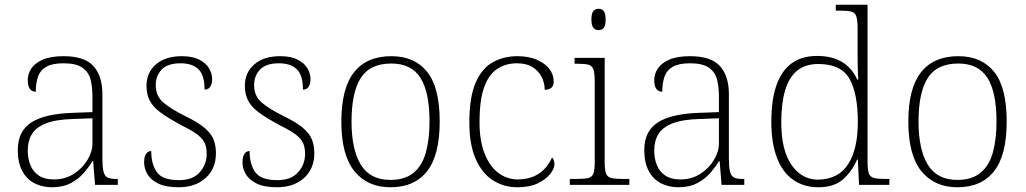

<svg xmlns="http://www.w3.org/2000/svg" viewBox="-20 -780 4330 810"><path d="M199 10Q159 10 126 -6.5Q93 -23 74 -58.5Q55 -94 55 -147Q55 -226 111.5 -263Q168 -300 287 -304L370 -307V-371Q370 -413 362 -444.5Q354 -476 327.5 -494.5Q301 -513 248 -513Q201 -513 175.5 -498.5Q150 -484 140.5 -457Q131 -430 131 -393Q115 -393 106 -405Q97 -417 97 -443Q97 -467 111.5 -490Q126 -513 159.5 -528Q193 -543 248 -543Q337 -543 374.5 -501Q412 -459 412 -383V-111Q412 -76 416.5 -57Q421 -38 433 -31.5Q445 -25 471 -25H477V0H381L373 -100H370Q357 -78 335 -52Q313 -26 279.5 -8Q246 10 199 10ZM207 -23Q254 -23 290.5 -46Q327 -69 348.5 -104.5Q370 -140 370 -174V-281L289 -278Q216 -276 174 -259.5Q132 -243 114.5 -214Q97 -185 97 -145Q97 -112 108 -84Q119 -56 143.5 -39.5Q168 -23 207 -23Z M734 10Q679 10 647 -6Q615 -22 601.5 -46Q588 -70 588 -95Q588 -112 592 -122.5Q596 -133 603 -138Q610 -143 618 -143Q618 -87 642 -53.5Q666 -20 735 -20Q793 -20 822.5 -53Q852 -86 852 -131Q852 -156 844.5 -174.5Q837 -193 815 -210.5Q793 -228 750 -249Q694 -279 660.5 -303Q627 -327 612.5 -354Q598 -381 598 -418Q598 -474 638 -508.5Q678 -543 747 -543Q792 -543 820.5 -528.5Q849 -514 862 -491.5Q875 -469 875 -447Q875 -426 867 -414Q859 -402 843 -402Q843 -464 816.5 -488.5Q790 -513 742 -513Q687 -513 662 -486.5Q637 -460 637 -421Q637 -375 669 -347.5Q701 -320 764 -289Q815 -264 842.5 -241Q870 -218 880.5 -192.5Q891 -167 891 -134Q891 -68 847.5 -29Q804 10 734 10Z M1149 10Q1094 10 1062 -6Q1030 -22 1016.5 -46Q1003 -70 1003 -95Q1003 -112 1007 -122.5Q1011 -133 1018 -138Q1025 -143 1033 -143Q1033 -87 1057 -53.5Q1081 -20 1150 -20Q1208 -20 1237.5 -53Q1267 -86 1267 -131Q1267 -156 1259.5 -174.5Q1252 -193 1230 -210.5Q1208 -228 1165 -249Q1109 -279 1075.5 -303Q1042 -327 1027.5 -354Q1013 -381 1013 -418Q1013 -474 1053 -508.5Q1093 -543 1162 -543Q1207 -543 1235.5 -528.5Q1264 -514 1277 -491.5Q1290 -469 1290 -447Q1290 -426 1282 -414Q1274 -402 1258 -402Q1258 -464 1231.5 -488.5Q1205 -513 1157 -513Q1102 -513 1077 -486.5Q1052 -460 1052 -421Q1052 -375 1084 -347.5Q1116 -320 1179 -289Q1230 -264 1257.5 -241Q1285 -218 1295.5 -192.5Q1306 -167 1306 -134Q1306 -68 1262.5 -29Q1219 10 1149 10Z M1627 10Q1530 10 1475 -58Q1420 -126 1420 -267Q1420 -407 1473.5 -475Q1527 -543 1631 -543Q1729 -543 1782 -477Q1835 -411 1835 -267Q1835 -126 1782 -58Q1729 10 1627 10ZM1627 -21Q1688 -21 1724.5 -51Q1761 -81 1776.5 -136.5Q1792 -192 1792 -267Q1792 -392 1753.5 -452Q1715 -512 1631 -512Q1541 -512 1502 -451Q1463 -390 1463 -267Q1463 -150 1502 -85.5Q1541 -21 1627 -21Z M2162 10Q2106 10 2060 -19Q2014 -48 1987 -109Q1960 -170 1960 -263Q1960 -370 1986.5 -431Q2013 -492 2059 -517.5Q2105 -543 2163 -543Q2209 -543 2243.5 -528.5Q2278 -514 2297 -490Q2316 -466 2316 -435Q2316 -424 2311.5 -416.5Q2307 -409 2298.5 -405Q2290 -401 2278 -401Q2278 -430 2265 -455.5Q2252 -481 2226.5 -497Q2201 -513 2160 -513Q2114 -513 2078 -489.5Q2042 -466 2022.5 -412Q2003 -358 2003 -264Q2003 -186 2024.5 -132Q2046 -78 2082.5 -50.5Q2119 -23 2166 -23Q2206 -24 2233.5 -36.5Q2261 -49 2279.5 -70Q2298 -91 2309 -116Q2314 -110 2316.5 -103Q2319 -96 2319 -86Q2319 -69 2301 -46Q2283 -23 2248.5 -6.5Q2214 10 2162 10Z M2384 0V-25H2411Q2445 -25 2461.5 -29Q2478 -33 2483.5 -48Q2489 -63 2489 -97V-435Q2489 -471 2483.5 -487Q2478 -503 2462.5 -507Q2447 -511 2419 -511H2404V-536H2531V-98Q2531 -64 2536.5 -48.5Q2542 -33 2559 -29Q2576 -25 2609 -25H2635V0ZM2505 -653Q2492 -653 2483.5 -662.5Q2475 -672 2475 -698Q2475 -724 2483.5 -733.5Q2492 -743 2505 -743Q2519 -743 2527 -733.5Q2535 -724 2535 -698Q2535 -672 2527 -662.5Q2519 -653 2505 -653Z M2842 10Q2802 10 2769 -6.5Q2736 -23 2717 -58.5Q2698 -94 2698 -147Q2698 -226 2754.5 -263Q2811 -300 2930 -304L3013 -307V-371Q3013 -413 3005 -444.5Q2997 -476 2970.5 -494.5Q2944 -513 2891 -513Q2844 -513 2818.5 -498.5Q2793 -484 2783.5 -457Q2774 -430 2774 -393Q2758 -393 2749 -405Q2740 -417 2740 -443Q2740 -467 2754.5 -490Q2769 -513 2802.5 -528Q2836 -543 2891 -543Q2980 -543 3017.5 -501Q3055 -459 3055 -383V-111Q3055 -76 3059.5 -57Q3064 -38 3076 -31.5Q3088 -25 3114 -25H3120V0H3024L3016 -100H3013Q3000 -78 2978 -52Q2956 -26 2922.5 -8Q2889 10 2842 10ZM2850 -23Q2897 -23 2933.5 -46Q2970 -69 2991.5 -104.5Q3013 -140 3013 -174V-281L2932 -278Q2859 -276 2817 -259.5Q2775 -243 2757.5 -214Q2740 -185 2740 -145Q2740 -112 2751 -84Q2762 -56 2786.5 -39.5Q2811 -23 2850 -23Z M3433 10Q3371 10 3326 -21.5Q3281 -53 3257.5 -115Q3234 -177 3234 -267Q3234 -357 3255 -418.5Q3276 -480 3318.5 -512Q3361 -544 3427 -544Q3492 -544 3534 -517.5Q3576 -491 3596 -445H3601Q3599 -472 3598.5 -499.5Q3598 -527 3598 -548V-659Q3598 -695 3592.5 -711Q3587 -727 3571.5 -731Q3556 -735 3528 -735H3506V-760H3640V-97Q3640 -64 3645.5 -48.5Q3651 -33 3667.5 -29Q3684 -25 3718 -25H3732V0H3604L3599 -107H3596Q3574 -56 3536 -23Q3498 10 3433 10ZM3432 -22Q3518 -24 3558.5 -88Q3599 -152 3599 -265Q3599 -386 3563.5 -448Q3528 -510 3432 -510Q3377 -510 3342.5 -481.5Q3308 -453 3292 -398Q3276 -343 3276 -264Q3276 -147 3319 -84.5Q3362 -22 3432 -22Z M4019 10Q3922 10 3867 -58Q3812 -126 3812 -267Q3812 -407 3865.5 -475Q3919 -543 4023 -543Q4121 -543 4174 -477Q4227 -411 4227 -267Q4227 -126 4174 -58Q4121 10 4019 10ZM4019 -21Q4080 -21 4116.5 -51Q4153 -81 4168.5 -136.5Q4184 -192 4184 -267Q4184 -392 4145.5 -452Q4107 -512 4023 -512Q3933 -512 3894 -451Q3855 -390 3855 -267Q3855 -150 3894 -85.5Q3933 -21 4019 -21Z"/></svg>

Font: Noto Serif Hebrew ExtraLight
Style: Regular
Weight: 250
Version: Version 2.003